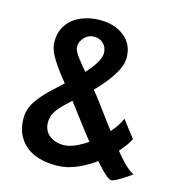

<svg xmlns="http://www.w3.org/2000/svg" viewBox="-109 -823 879 932"><g transform="rotate(15 331.0 -356.5)"><path d="M517.6 -293 583.5 -207.5Q569.3 -178.2 536.1 -140.6Q502.9 -103 457.5 -68.1Q412.1 -33.2 360.1 -10.5Q308.1 12.2 256.3 12.2Q152.8 12.2 98.4 -37.1Q43.9 -86.4 43.9 -168Q43.9 -212.9 67.9 -250.5Q91.8 -288.1 132.1 -326.2Q172.4 -364.3 222.2 -410.2Q285.6 -469.2 312.5 -508.8Q339.4 -548.3 339.4 -573.7Q339.4 -602.5 321 -621.1Q302.7 -639.6 273.4 -639.6Q245.1 -639.6 225.1 -618.4Q205.1 -597.2 205.1 -571.3Q205.1 -550.8 232.7 -515.6Q260.3 -480.5 301.5 -433.8Q342.8 -387.2 383.3 -332Q450.7 -240.7 497.1 -180.2Q543.5 -119.6 575.2 -86.7Q606.9 -53.7 629.9 -43.9Q621.1 -36.1 600.8 -22.7Q580.6 -9.3 560.8 1.5Q541 12.2 532.2 12.2Q513.2 12.2 450 -59.6Q386.7 -131.3 288.1 -263.7Q243.7 -323.7 198.5 -377.9Q153.3 -432.1 123 -479.7Q92.8 -527.3 92.8 -566.4Q92.8 -618.2 118.4 -653.6Q144 -689 187 -707Q230 -725.1 280.8 -725.1Q355 -725.1 403.3 -686.5Q451.7 -647.9 451.7 -581.1Q451.7 -546.4 428.5 -505.6Q405.3 -464.8 367.7 -422.9Q330.1 -380.9 285.6 -341.8Q243.2 -304.7 216.3 -278.6Q189.5 -252.4 176.5 -230Q163.6 -207.5 163.6 -180.7Q163.6 -139.2 192.6 -116Q221.7 -92.8 263.7 -92.8Q295.9 -92.8 334.7 -112.1Q373.5 -131.3 410.9 -162.1Q448.2 -192.9 477.1 -227.5Q505.9 -262.2 517.6 -293Z"/></g></svg>

Font: Andika
Style: Bold
Weight: 700
Designer: Victor Gaultney, Annie Olsen, Julie Remington, Don Collingsworth, Eric Hays, Becca Hirsbrunner
Foundry: SIL International
Version: Version 6.101